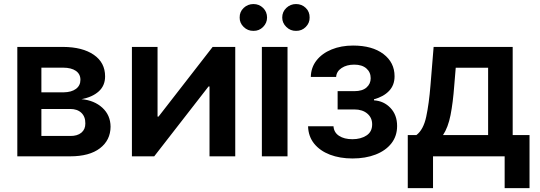

<svg xmlns="http://www.w3.org/2000/svg" viewBox="-20 -780 2692 958"><path d="M66.4 0V-545.9H294.9Q391.6 -545.4 448 -506.6Q504.4 -467.8 504.4 -398.9Q504.4 -352.5 472.7 -324Q440.9 -295.4 386.7 -285.2Q450.7 -279.3 491 -242.2Q531.2 -205.1 531.7 -147.9Q531.2 -80.6 478.8 -40.3Q426.3 0 330.6 0ZM186.5 -101.6H330.6Q365.7 -101.1 386 -117.9Q406.2 -134.8 405.8 -164.1Q406.2 -197.8 386 -217Q365.7 -236.3 330.6 -236.3H186.5ZM186.5 -319.3H297.4Q336.4 -319.8 358.9 -336.4Q381.3 -353 381.3 -381.8Q381.3 -410.6 358.4 -426.5Q335.4 -442.4 294.9 -442.4H186.5Z M1153.8 0H1025.4V-348.6H1020.5L749.5 0H638.2V-545.9H766.1V-198.2H771L1041 -545.9H1153.8Z M1286.6 0V-545.9H1414.6V0ZM1244.6 -626Q1216.3 -625.5 1195.8 -645.5Q1175.3 -665.5 1175.8 -692.4Q1175.3 -721.2 1195.8 -740.5Q1216.3 -759.8 1244.6 -759.8Q1272.9 -759.8 1292.7 -740.5Q1312.5 -721.2 1312.5 -692.4Q1312.5 -665.5 1292.7 -645.5Q1272.9 -625.5 1244.6 -626ZM1457 -626Q1429.2 -625.5 1408.7 -645.5Q1388.2 -665.5 1388.2 -692.4Q1388.2 -721.2 1408.7 -740.5Q1429.2 -759.8 1457 -759.8Q1485.8 -759.8 1505.6 -740.5Q1525.4 -721.2 1524.9 -692.4Q1525.4 -665.5 1505.6 -645.5Q1485.8 -625.5 1457 -626Z M1517.1 -149.9H1644Q1646 -119.1 1671.6 -102.3Q1697.3 -85.4 1738.3 -85.4Q1779.8 -85.4 1808.3 -103.8Q1836.9 -122.1 1836.9 -159.7Q1836.9 -192.9 1812.5 -213.4Q1788.1 -233.9 1748.5 -233.9H1664.6V-325.2H1748.5Q1788.1 -325.2 1808.8 -343.5Q1829.6 -361.8 1829.6 -389.6Q1829.6 -419.9 1807.9 -438.7Q1786.1 -457.5 1747.6 -457.5Q1709.5 -457.5 1684.1 -440.4Q1658.7 -423.3 1657.2 -396H1530.8Q1531.7 -443.4 1559.3 -478.5Q1586.9 -513.7 1634.5 -533.2Q1682.1 -552.7 1741.7 -552.7Q1837.4 -552.7 1893.1 -510.5Q1948.7 -468.3 1948.7 -399.4Q1948.7 -355 1921.1 -326.2Q1893.6 -297.4 1846.2 -284.7V-279.3Q1895 -276.4 1928.2 -241.5Q1961.4 -206.5 1961.4 -151.4Q1961.4 -101.1 1932.9 -64.7Q1904.3 -28.3 1854 -8.8Q1803.7 10.7 1738.8 10.7Q1675.8 10.7 1626.2 -8.3Q1576.7 -27.3 1547.6 -63.2Q1518.6 -99.1 1517.1 -149.9Z M2014.6 158.7V-106H2057.6Q2092.8 -132.8 2106.7 -197.8Q2120.6 -262.7 2127.9 -354L2143.6 -545.9H2538.1V-106H2622.1V158.7H2498V0H2140.6V158.7ZM2190.4 -106H2415.5V-441.9H2253.9L2246.6 -354Q2240.2 -267.6 2228 -205.8Q2215.8 -144 2190.4 -106Z"/></svg>

Font: Inter Semi Bold
Style: Regular
Weight: 600
Designer: Rasmus Andersson
Foundry: rsms
Version: Version 4.000;git-e0f93cc